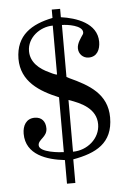

<svg xmlns="http://www.w3.org/2000/svg" viewBox="-60 -801 675 981"><g transform="rotate(-5 278.0 -310.5)"><path d="M243.2 15.1V136.2H286.1V15.1C402.8 -5.9 492.2 -48.8 492.2 -182.1C492.2 -303.2 399.9 -355 301.8 -399.9C297.9 -401.9 288.1 -407.2 288.1 -407.2V-673.8C314.9 -673.8 393.1 -663.1 393.1 -627C393.1 -625 392.1 -619.1 391.1 -618.2C377.9 -598.1 358.9 -574.2 358.9 -547.9C358.9 -519 380.9 -496.1 410.2 -496.1C453.1 -496.1 470.2 -532.2 470.2 -571.8C470.2 -668 363.8 -703.1 286.1 -713.9V-756.8H243.2V-713.9C134.8 -691.9 53.2 -642.1 51.8 -521C51.8 -403.8 144 -347.2 241.2 -307.1V-25.9C224.1 -25.9 116.2 -34.2 116.2 -71.8C116.2 -102.1 163.1 -109.9 163.1 -154.8C163.1 -189.9 144 -213.9 107.9 -213.9C64 -213.9 44.9 -178.2 44.9 -137.2C44.9 -28.8 151.9 4.9 243.2 15.1ZM288.1 -289.1C354 -267.1 428.2 -231.9 428.2 -152.8C428.2 -79.1 360.8 -23.9 288.1 -23.9ZM108.9 -555.2C108.9 -624 174.8 -674.8 241.2 -674.8V-423.8C231 -423.8 208 -436 202.1 -439C153.8 -460.9 108.9 -497.1 108.9 -555.2Z"/></g></svg>

Font: MusGlyphs-Text
Style: Regular
Weight: 400
Version: Version 2.1.1